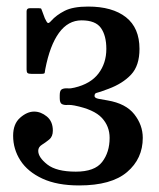

<svg xmlns="http://www.w3.org/2000/svg" viewBox="-20 -555 485 585"><path d="M20 -141.5Q20 -177.5 41.2 -196.2Q62.5 -215 84 -215Q104.5 -215 122.8 -200Q141 -185 141 -157Q141 -139 130 -130Q119 -121 107.8 -114Q96.5 -107 96.5 -95.5Q96.5 -75.5 124.2 -53.8Q152 -32 211 -32Q268.5 -32 291.2 -61.5Q314 -91 314 -135Q314 -170.5 290.2 -196Q266.5 -221.5 207 -233.5Q195.5 -236 185.2 -235.2Q175 -234.5 168.5 -238Q162 -241.5 162 -256V-265Q162 -280 168.8 -283.2Q175.5 -286.5 185.8 -285.8Q196 -285 207 -288Q256 -299.5 280 -331Q304 -362.5 304 -406Q304 -446.5 287.5 -469.8Q271 -493 228.5 -493Q187.5 -493 159.8 -455Q132 -417 118 -344.5Q116.5 -336.5 116.2 -333.2Q116 -330 106 -330H75.5Q67 -330 64 -332.5Q61 -335 61 -343V-520.5Q61 -530 71 -530H98Q105 -530 105.8 -528Q106.5 -526 108.5 -521L116.5 -499.5Q122.5 -486.5 125.8 -485Q129 -483.5 136 -491.5Q151.5 -509 177 -522Q202.5 -535 248.5 -535Q322.5 -535 363.8 -502.5Q405 -470 405 -406Q405 -355 379.5 -327.8Q354 -300.5 311 -284.5Q282 -273.5 275 -272.2Q268 -271 268 -262.5Q268 -256.5 279.8 -254Q291.5 -251.5 308 -249Q363.5 -239.5 389.2 -206.8Q415 -174 415 -135Q415 -71.5 367.2 -30.8Q319.5 10 221 10Q154 10 109.2 -10.8Q64.5 -31.5 42.2 -66Q20 -100.5 20 -141.5Z"/></svg>

Font: Besley* Narrow
Style: Regular
Weight: 400
Width: 4
Designer: Owen Earl
Foundry: indestructible type*
Version: Version 3.000; ttfautohint (v1.8.3)